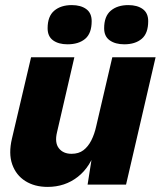

<svg xmlns="http://www.w3.org/2000/svg" viewBox="-20 -725 642 754"><path d="M167 9Q116 9 79.5 -14Q43 -37 28 -79.5Q13 -122 27 -181L102 -500H272L204 -206Q194 -165 211 -143Q228 -121 261 -121Q289 -121 307.5 -135Q326 -149 338.5 -173.5Q351 -198 358 -230L421 -500H591L475 0H324L349 -159L358 -144Q336 -70 285.5 -30.5Q235 9 167 9ZM468 -551Q433 -551 411 -566.5Q389 -582 389 -614Q389 -661 415 -683Q441 -705 484 -705Q519 -705 540.5 -689.5Q562 -674 562 -642Q562 -594 536.5 -572.5Q511 -551 468 -551ZM245 -551Q210 -551 188.5 -566.5Q167 -582 167 -614Q167 -661 193 -683Q219 -705 262 -705Q297 -705 318.5 -689.5Q340 -674 340 -642Q340 -594 314.5 -572.5Q289 -551 245 -551Z"/></svg>

Font: Kantumruy Pro
Style: Bold Italic
Weight: 700
Italic angle: -13°
Version: Version 1.002